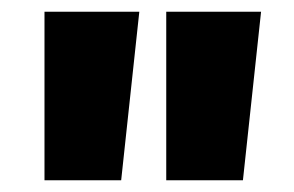

<svg xmlns="http://www.w3.org/2000/svg" viewBox="-20 -694 503 328"><path d="M395 -386H264V-674H426ZM187 -386H56V-674H218Z"/></svg>

Font: Work Sans ExtraBold
Style: Regular
Weight: 800
Designer: Wei Huang
Foundry: Wei Huang
Version: Version 1.500